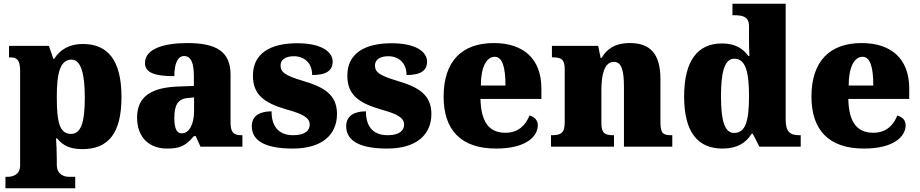

<svg xmlns="http://www.w3.org/2000/svg" viewBox="-20 -780 4892 1021"><path d="M9 221H380V160H344C327 160 282 152 282 96V66C282 26 280 -10 278 -44H284C313 -7 352 13 418 13C556 13 626 -71 626 -264C626 -459 554 -546 421 -546C344 -546 296 -512 268 -467H264L240 -536H28V-475H33C66 -475 87 -466 87 -403V100C87 153 41 160 24 160H9ZM358 -68C298 -68 282 -127 282 -264C282 -387 298 -463 361 -463C410 -463 431 -388 431 -261C431 -128 410 -68 358 -68Z M867 10C938 10 966 -4 1011 -56H1021L1046 0H1269V-61H1265C1220 -61 1206 -77 1206 -131V-383C1206 -507 1129 -551 976 -551C853 -551 751 -521 751 -445C751 -394 801 -375 907 -375C907 -446 927 -482 959 -482C994 -482 1011 -449 1011 -375V-323L930 -320C782 -315 709 -265 709 -155C709 -43 780 10 867 10ZM946 -71C919 -71 907 -99 907 -152C907 -220 925 -255 981 -259L1012 -262V-191C1012 -118 986 -71 946 -71Z M1537 10C1693 10 1772 -64 1772 -174C1772 -279 1699 -318 1591 -350C1498 -378 1472 -395 1472 -432C1472 -465 1502 -481 1543 -481C1597 -481 1640 -446 1640 -381C1716 -381 1749 -405 1749 -453C1749 -500 1697 -550 1560 -550C1419 -550 1325 -497 1325 -378C1325 -276 1385 -232 1507 -197C1589 -174 1627 -155 1627 -117C1627 -88 1604 -61 1540 -61C1472 -61 1424 -96 1424 -188C1366 -188 1319 -167 1319 -109C1319 -44 1369 10 1537 10Z M2039 10C2195 10 2274 -64 2274 -174C2274 -279 2201 -318 2093 -350C2000 -378 1974 -395 1974 -432C1974 -465 2004 -481 2045 -481C2099 -481 2142 -446 2142 -381C2218 -381 2251 -405 2251 -453C2251 -500 2199 -550 2062 -550C1921 -550 1827 -497 1827 -378C1827 -276 1887 -232 2009 -197C2091 -174 2129 -155 2129 -117C2129 -88 2106 -61 2042 -61C1974 -61 1926 -96 1926 -188C1868 -188 1821 -167 1821 -109C1821 -44 1871 10 2039 10Z M2618 10C2779 10 2840 -55 2840 -115C2840 -141 2821 -159 2796 -166C2774 -113 2736 -74 2668 -74C2582 -74 2538 -129 2535 -254H2859V-309C2859 -468 2763 -551 2606 -551C2436 -551 2339 -454 2339 -266C2339 -91 2429 10 2618 10ZM2668 -325H2537C2537 -425 2568 -478 2611 -478C2651 -478 2668 -424 2668 -325Z M2910 0H3245V-61H3241C3197 -61 3178 -71 3178 -125V-301C3178 -380 3193 -451 3244 -451C3287 -451 3298 -402 3298 -317V0H3555V-61H3551C3506 -61 3492 -70 3492 -131V-360C3492 -494 3437 -551 3330 -551C3242 -551 3204 -513 3179 -472H3174L3161 -536H2915V-475H2919C2963 -475 2983 -466 2983 -412V-128C2983 -70 2959 -61 2914 -61H2910Z M3822 10C3900 10 3947 -20 3977 -69H3983L4018 0H4238V-61H4230C4181 -61 4158 -80 4158 -143V-760H3875V-699H3883C3927 -699 3963 -693 3963 -641V-596C3963 -557 3963 -512 3965 -482H3960C3932 -520 3892 -549 3819 -549C3692 -549 3618 -460 3618 -267C3618 -75 3692 10 3822 10ZM3884 -73C3833 -73 3814 -138 3814 -269C3814 -397 3833 -468 3885 -468C3945 -468 3963 -397 3963 -270C3963 -137 3945 -73 3884 -73Z M4574 10C4735 10 4796 -55 4796 -115C4796 -141 4777 -159 4752 -166C4730 -113 4692 -74 4624 -74C4538 -74 4494 -129 4491 -254H4815V-309C4815 -468 4719 -551 4562 -551C4392 -551 4295 -454 4295 -266C4295 -91 4385 10 4574 10ZM4624 -325H4493C4493 -425 4524 -478 4567 -478C4607 -478 4624 -424 4624 -325Z"/></svg>

Font: Noto Serif Lao Black
Style: Regular
Weight: 900
Designer: Monotype Design Team
Foundry: Monotype Imaging Inc.
Version: Version 2.003